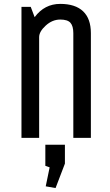

<svg xmlns="http://www.w3.org/2000/svg" viewBox="-20 -705 565 982"><path d="M312 131.8 264.2 256.8 213.9 248 233.9 150.9 211.9 143.1V35.2H312ZM444.8 0H355V-535.2Q355 -571.8 340.3 -588.4Q325.7 -605 288.1 -605Q247.6 -605 213.9 -574.2Q180.2 -543.5 180.2 -515.1V0H89.8V-669.9H137.2L157.2 -617.2Q207.5 -685.1 288.1 -685.1Q365.2 -685.1 405 -647.2Q444.8 -609.4 444.8 -535.2Z"/></svg>

Font: Unica One
Style: Bold
Weight: 400
Designer: Eduardo Rodriguez Tunni
Foundry: Eduardo Rodriguez Tunni
Version: Version 1.001